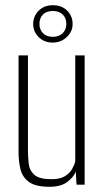

<svg xmlns="http://www.w3.org/2000/svg" viewBox="-20 -707 404 735"><path d="M170 8Q115 8 90 -11Q65 -30 58 -60.5Q51 -91 51 -123V-495H87V-132Q87 -106 90 -80Q93 -54 112 -37.5Q131 -21 177 -21Q210 -21 228.5 -32.5Q247 -44 256 -60Q265 -76 268 -89V-495H304V0H273L270 -50Q262 -29 237.5 -10.5Q213 8 170 8ZM182 -544Q149 -544 128 -565Q107 -586 107 -615Q107 -645 128 -666Q149 -687 182 -687Q217 -687 237.5 -666Q258 -645 258 -615Q258 -586 235.5 -565Q213 -544 182 -544ZM182 -566Q206 -566 220 -580Q234 -594 234 -615Q234 -638 220 -651.5Q206 -665 182 -665Q158 -665 144.5 -651.5Q131 -638 131 -615Q131 -594 144.5 -580Q158 -566 182 -566Z"/></svg>

Font: Alumni Sans Thin ExtraLight
Style: Regular
Weight: 250
Version: Version 1.018